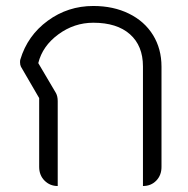

<svg xmlns="http://www.w3.org/2000/svg" viewBox="-20 -613 627 642"><path d="M111 -55V-285L50 -390Q47 -396 47 -405Q47 -411 48 -414Q72 -494 139.5 -543.5Q207 -593 292 -593Q359 -593 411 -567.5Q463 -542 491.5 -496Q520 -450 520 -390V-55Q520 -27 502.5 -9Q485 9 458 9V-391Q458 -460 414.5 -498.5Q371 -537 292 -537Q228 -537 175 -498Q122 -459 108 -402L167 -302Q173 -291 173 -275V9Q147 9 129 -9Q111 -27 111 -55Z"/></svg>

Font: K2D ExtraLight
Style: Regular
Weight: 275
Designer: Katatrad Aksorn Co.,Ltd.
Foundry: Cadson Demak Co.,Ltd.
Version: Version 1.000; ttfautohint (v1.6)